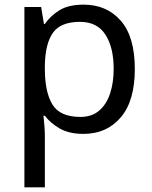

<svg xmlns="http://www.w3.org/2000/svg" viewBox="-20 -566 655 826"><path d="M340 -546Q439 -546 499.5 -477Q560 -408 560 -269Q560 -132 499.5 -61Q439 10 339 10Q277 10 236.5 -13.5Q196 -37 173 -68H167Q169 -51 171 -25Q173 1 173 20V240H85V-536H157L169 -463H173Q197 -498 236 -522Q275 -546 340 -546ZM324 -472Q242 -472 208.5 -426Q175 -380 173 -286V-269Q173 -170 205.5 -116.5Q238 -63 326 -63Q375 -63 406.5 -90Q438 -117 453.5 -163.5Q469 -210 469 -270Q469 -362 433.5 -417Q398 -472 324 -472Z"/></svg>

Font: Noto Sans Nag Mundari
Style: Regular
Weight: 400
Designer: Muthu Nedumaran
Version: Version 1.000; ttfautohint (v1.8.4.7-5d5b)